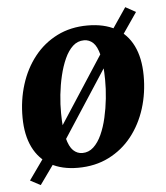

<svg xmlns="http://www.w3.org/2000/svg" viewBox="-51 -674 683 790"><g transform="rotate(-5 290.5 -278.5)"><path d="M85.5 71 43 48.5 114 -51.5 153 -99.5 411.5 -497.5 433.5 -536.5 495.5 -628 538 -604.5 474.5 -512 440.5 -470 181 -71 154.5 -25.5ZM334 -566.5Q402 -566.5 449.2 -540.8Q496.5 -515 521.2 -464.8Q546 -414.5 546.5 -342Q547 -270 526.8 -205.8Q506.5 -141.5 467.5 -92.2Q428.5 -43 372.2 -14.8Q316 13.5 244.5 13.5Q178.5 13.5 131.8 -12.5Q85 -38.5 60.2 -89Q35.5 -139.5 35 -211.5Q34.5 -284 54.8 -348.2Q75 -412.5 113.8 -461.5Q152.5 -510.5 208.2 -538.5Q264 -566.5 334 -566.5ZM314.5 -507Q288 -507 268.2 -488.8Q248.5 -470.5 234.5 -439.5Q220.5 -408.5 211.5 -370.5Q202.5 -332.5 198.2 -292.2Q194 -252 194.5 -216Q195 -151 204.5 -113.8Q214 -76.5 230.2 -61Q246.5 -45.5 268 -45.5Q294 -45.5 313.8 -63.8Q333.5 -82 347.5 -112.8Q361.5 -143.5 370.2 -181.8Q379 -220 383.2 -260.2Q387.5 -300.5 387 -337.5Q386.5 -403.5 377.2 -440.2Q368 -477 352 -492Q336 -507 314.5 -507Z"/></g></svg>

Font: Merriweather 24pt ExtraBold
Style: Italic
Weight: 800
Italic angle: -7.8°
Version: Version 2.101